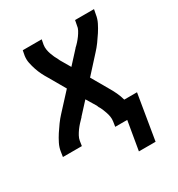

<svg xmlns="http://www.w3.org/2000/svg" viewBox="-162 -627 824 887"><g transform="rotate(-30 250.0 -183.5)"><path d="M321 153 347 0H283L287 -26Q289 -39 287 -51.5Q285 -64 281 -75.5Q277 -87 272.5 -98Q268 -109 261 -119L262 -120Q261 -121 260 -122.5Q259 -124 259 -126L227 -179L171 -118Q171 -117 170 -116Q169 -115 168 -114L167 -113Q158 -104 149 -94Q140 -84 132 -73Q124 -62 117.5 -50Q111 -38 109 -26L105 0H4L8 -26Q11 -47 21 -67Q31 -87 43 -105.5Q55 -124 68.5 -142.5Q82 -161 97 -177L178 -265L129 -350Q119 -366 110.5 -383Q102 -400 96 -418Q90 -436 86 -455Q82 -474 85 -494L90 -520H191L186 -494Q184 -481 186 -468.5Q188 -456 192 -444.5Q196 -433 201 -422Q206 -411 212 -401V-400Q213 -399 213.5 -397.5Q214 -396 215 -394L246 -341L302 -402Q302 -403 303.5 -404Q305 -405 306 -406V-407Q316 -416 325 -426Q334 -436 342 -447Q350 -458 356.5 -470Q363 -482 364 -494L369 -520H470L465 -494Q462 -473 452 -453Q442 -433 430 -414.5Q418 -396 404.5 -377.5Q391 -359 376 -343L296 -255L345 -170Q357 -150 366.5 -130Q376 -110 382 -88H450L410 153Z"/></g></svg>

Font: Iosevka Term Curly SmBd Obl
Style: Regular
Weight: 600
Italic angle: -9°
Designer: Belleve Invis
Foundry: Belleve Invis
Version: Version 32.3.0